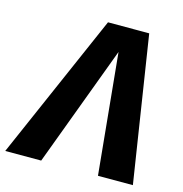

<svg xmlns="http://www.w3.org/2000/svg" viewBox="-154 -787 839 882"><g transform="rotate(15 265.0 -346.5)"><path d="M448 -693H252L-51 0H120L334 -574L390 0H556Z"/></g></svg>

Font: Fira Sans
Style: Bold Italic
Weight: 700
Italic angle: -8°
Designer: bBox Type GmbH & Carrois Corporate GbR & Edenspiekermann AG
Foundry: bBox Type GmbH & Carrois Corporate GbR & Edenspiekermann AG
Version: Version 4.301;PS 004.301;hotconv 1.0.88;makeotf.lib2.5.64775